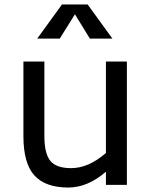

<svg xmlns="http://www.w3.org/2000/svg" viewBox="-20 -829 679 861"><path d="M85 0ZM549 -553V0H455V-59Q373 12 286 12Q184 12 134.5 -42Q85 -96 85 -219V-553H179V-219Q179 -141 205.5 -108Q232 -75 299 -75Q377 -75 455 -143V-553ZM383 -656 316 -765 248 -656H147L258 -809H373L484 -656Z"/></svg>

Font: Biryani
Style: Regular
Weight: 400
Designer: Dan Reynolds and Mathieu Réguer
Foundry: Dan Reynolds and Mathieu Réguer
Version: Version 1.004; ttfautohint (v1.1) -l 5 -r 5 -G 72 -x 0 -D la